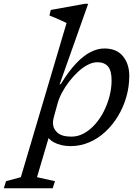

<svg xmlns="http://www.w3.org/2000/svg" viewBox="-142 -754 729 1004"><path d="M140 -143.5Q137 -133 136 -125.2Q135 -117.5 135 -111Q135 -81 158.5 -60.2Q182 -39.5 231 -39.5Q266 -39.5 297.2 -56.8Q328.5 -74 355 -103.8Q381.5 -133.5 400.8 -171.5Q420 -209.5 430.8 -251.2Q441.5 -293 441.5 -334Q441.5 -385 422.5 -406.8Q403.5 -428.5 367.5 -428.5Q343 -428.5 317.2 -415.2Q291.5 -402 266.5 -379Q241.5 -356 219.8 -327.8Q198 -299.5 182.2 -269.8Q166.5 -240 159 -212.5ZM169.5 -312 177 -316Q217.5 -382 256 -422.5Q294.5 -463 331.5 -481.8Q368.5 -500.5 403.5 -500.5Q468 -500.5 501 -460Q534 -419.5 534 -357Q534 -301.5 518.8 -247.8Q503.5 -194 475.5 -147.5Q447.5 -101 409.5 -65.5Q371.5 -30 325.2 -10Q279 10 227.5 10Q177 10 140.5 -9.5Q104 -29 95.5 -66H122L51.5 172.5L145.5 193.5L133.5 230.5H-122L-110.5 193.5L-33 172.5L206 -633.5Q197 -638.5 181.2 -645.5Q165.5 -652.5 148.2 -660Q131 -667.5 116.5 -673L123.5 -702L300.5 -734H319Z"/></svg>

Font: Newsreader 9pt
Style: Italic
Weight: 400
Italic angle: -17°
Designer: Hugues Gentile
Foundry: Production Type
Version: Version 1.003